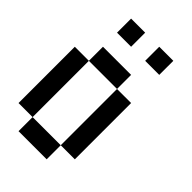

<svg xmlns="http://www.w3.org/2000/svg" viewBox="-290 -1103 1206 1206"><g transform="rotate(45 312.5 -500.0)"><path d="M0 -125V-625H125V-125ZM125 -125H375V0H125ZM125 -625V-750H375V-625ZM125 -875V-1000H250V-875ZM375 -125V-625H500V-125ZM375 -875V-1000H500V-875Z"/></g></svg>

Font: Galmuri7 Regular
Style: Regular
Weight: 400
Designer: Lee Minseo (quiple)
Version: Version 2.399;hotconv 1.1.1;makeotfexe 2.6.0 DEVELOPMENT